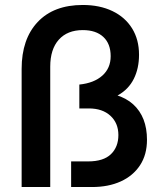

<svg xmlns="http://www.w3.org/2000/svg" viewBox="-20 -752 647 772"><path d="M350 0H266V-103H334Q396 -103 426 -132Q456 -161 456 -209Q456 -257 424 -286.5Q392 -316 337 -316H299V-412Q358 -418 391.5 -448Q425 -478 425 -526Q425 -576 395.5 -603.5Q366 -631 313 -631Q251 -631 216.5 -592.5Q182 -554 182 -484V0H67V-475Q67 -595 131.5 -663.5Q196 -732 313 -732Q381 -732 432 -707.5Q483 -683 511 -638Q539 -593 539 -532Q539 -477 518 -435Q497 -393 454.5 -369Q412 -345 347 -345V-383Q460 -383 515.5 -332.5Q571 -282 571 -190Q571 -130 543 -87.5Q515 -45 465.5 -22.5Q416 0 350 0Z"/></svg>

Font: SUSE SemiBold
Style: Regular
Weight: 600
Designer: Rene Bieder
Foundry: SUSE
Version: Version 1.000